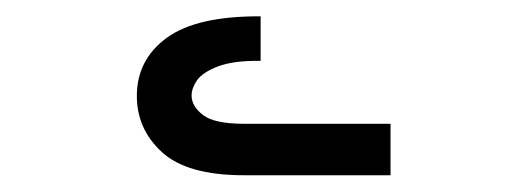

<svg xmlns="http://www.w3.org/2000/svg" viewBox="-20 -394 640 235"><path d="M214.5 -277Q214.5 -264 228.5 -253.2Q242.5 -242.5 278.5 -242.5H458V-179.5H278.5Q209 -179.5 178.2 -207.8Q147.5 -236 147.5 -276.5Q147.5 -321 184.2 -347.8Q221 -374.5 299 -374V-319.5Q266 -320 247 -312.8Q228 -305.5 221.2 -295.8Q214.5 -286 214.5 -277Z"/></svg>

Font: JuliaMono
Style: Italic
Weight: 400
Italic angle: -9°
Monospace: yes
Designer: cormullion
Foundry: corm
Version: Version 0.057; ttfautohint (v1.8.4)